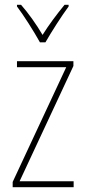

<svg xmlns="http://www.w3.org/2000/svg" viewBox="-20 -783 357 803"><path d="M147 -606H170C196 -651 236 -714 267 -756V-763H250C215 -720 185 -680 158 -637C133 -680 98 -729 68 -763H51V-756C77 -722 121 -653 147 -606ZM288 0V-25H62L287 -507V-527H51V-502H257L33 -22V0Z"/></svg>

Font: Noto Sans Khmer UI Condensed Thin
Style: Regular
Weight: 100
Width: 3
Designer: Danh Hong and the Monotype Design Team
Foundry: Monotype Imaging Inc.
Version: Version 2.002